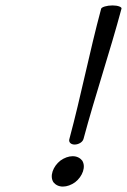

<svg xmlns="http://www.w3.org/2000/svg" viewBox="-20 -632 468 708"><path d="M353 -600C310 -440 279 -280 236 -120C232 -108 241 -99 255 -99C270 -99 285 -108 288 -120C331 -280 385 -440 428 -600C430 -606 415 -612 395 -612C374 -612 355 -606 353 -600ZM286 0C291 -15 290 -29 283 -40C275 -50 263 -56 248 -56C233 -56 217 -50 203 -40C189 -29 179 -15 174 0C169 15 170 29 177 40C185 50 197 56 212 56C227 56 243 50 257 40C271 29 281 15 286 0Z"/></svg>

Font: Nupuram Light Oblique
Style: Regular
Weight: 300
Designer: Santhosh Thottingal (santhosh.thottingal@gmail.com)
Foundry: SMC
Version: Version 1.000